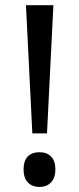

<svg xmlns="http://www.w3.org/2000/svg" viewBox="-20 -716 309 748"><path d="M163.1 -196.3H106L81.1 -695.8H188ZM133.8 -123Q163.1 -123 179.4 -105.7Q195.8 -88.4 195.8 -56.2Q195.8 -23.4 179 -5.6Q162.1 12.2 133.8 12.2Q105 12.2 88.4 -5.4Q71.8 -22.9 71.8 -56.2Q71.8 -88.9 87.9 -106Q104 -123 133.8 -123Z"/></svg>

Font: Noto Sans Kannada
Style: Regular
Weight: 400
Designer: Monotype Design team
Foundry: Monotype Imaging Inc.
Version: Version 1.00